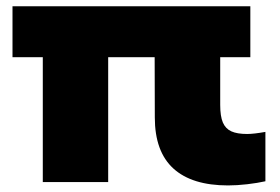

<svg xmlns="http://www.w3.org/2000/svg" viewBox="-20 -568 875 599"><path d="M808 -156.5V-2.5Q783.5 3 751.2 6.8Q719 10.5 691.5 10.5Q579 10.5 521 -42.2Q463 -95 463 -201.5L462.5 -389.5H317.5V0H113.5V-389.5H19V-548.5H761V-389.5H667V-240.5Q667 -205.5 675.2 -186Q683.5 -166.5 701.8 -158.2Q720 -150 751 -150Q771.5 -150 808 -156.5Z"/></svg>

Font: Encode Sans Expanded ExtraBold
Style: Regular
Weight: 800
Width: 7
Designer: Multiple Designers
Foundry: Impallari Type
Version: Version 2.000